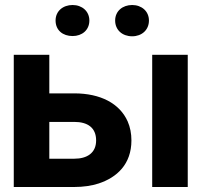

<svg xmlns="http://www.w3.org/2000/svg" viewBox="-20 -747 808 767"><path d="M35 0H277C313 0 346 -5 374 -14C447 -38 505 -91 505 -186C505 -214 500 -239 490 -262C458 -334 381 -374 277 -374H177V-528H35ZM177 -113V-260H277C330 -260 364 -237 364 -186C364 -136 328 -113 277 -113ZM202 -665C202 -626 231 -603 270 -603C308 -603 337 -627 337 -665C337 -702 308 -727 270 -727C232 -727 202 -703 202 -665ZM440 -665C440 -627 469 -602 508 -602C546 -602 575 -627 575 -665C575 -702 546 -727 508 -727C470 -727 440 -703 440 -665ZM588 0H730V-528H588Z"/></svg>

Font: Asimov Pro
Style: Bd
Weight: 700
Designer: Google
Version: Version 2.000980; 2014